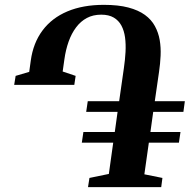

<svg xmlns="http://www.w3.org/2000/svg" viewBox="-20 -772 805 792"><path d="M343 0 349 -38 429 -54.5 447 -183.5H317.5L324 -227.5H453.5L465 -310.5H335.5L342 -354.5H471.5L491 -491Q496 -525 497.8 -557.5Q499.5 -590 495.8 -617.8Q492 -645.5 480.8 -666.5Q469.5 -687.5 449.2 -699.5Q429 -711.5 397.5 -711.5Q364 -711.5 338.2 -697.8Q312.5 -684 293.8 -659Q275 -634 263 -600.2Q251 -566.5 245.5 -526.5L238.5 -477L292 -459L286.5 -422H38.5L44.5 -459L100.5 -475.5L107 -522.5Q117 -595 155.5 -646.5Q194 -698 258 -725Q322 -752 408.5 -752Q468 -752 509.5 -741Q551 -730 577.8 -710.5Q604.5 -691 619 -664.2Q633.5 -637.5 638.8 -606.8Q644 -576 642.5 -542.5Q641 -509 636 -475.5L618.5 -354.5H742.5L736.5 -310.5H612L600.5 -227.5H724.5L718 -183.5H594L575.5 -53L650 -38L645 0Z"/></svg>

Font: Merriweather 96pt
Style: Bold Italic
Weight: 700
Italic angle: -7.8°
Version: Version 2.101